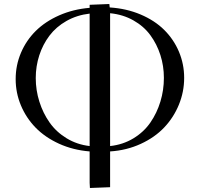

<svg xmlns="http://www.w3.org/2000/svg" viewBox="-20 -748 993 957"><path d="M426.8 -709V-724.1L524.9 -728L526.9 -710.9Q610.4 -705.6 680.7 -675.8Q751 -646 798.3 -599.1Q845.7 -552.2 871.8 -490.5Q897.9 -428.7 897.9 -359.9Q897.9 -290.5 871.8 -226.6Q845.7 -162.6 798.6 -112.8Q751.5 -63 681.4 -30.8Q611.3 1.5 528.8 6.8V185.1L428.2 189L426.8 163.1V6.8Q343.8 0 274.2 -31.7Q204.6 -63.5 157.5 -111.8Q110.4 -160.2 84.2 -222.7Q58.1 -285.2 58.1 -354Q58.1 -422.9 84.5 -484.9Q110.8 -546.9 158.4 -594Q206.1 -641.1 275.4 -671.6Q344.7 -702.1 426.8 -709ZM158.2 -358.9Q158.2 -298.3 176.3 -241.2Q194.3 -184.1 227.3 -137.2Q260.3 -90.3 312 -58.8Q363.8 -27.3 426.8 -20V-680.2Q363.3 -672.9 311.5 -643.6Q259.8 -614.3 226.6 -570.3Q193.4 -526.4 175.8 -472.2Q158.2 -418 158.2 -358.9ZM528.8 -20Q592.8 -26.9 644.8 -58.3Q696.8 -89.8 729.5 -137.2Q762.2 -184.6 779.5 -241.7Q796.9 -298.8 796.9 -359.9Q796.9 -418.9 779.5 -473.4Q762.2 -527.8 729.5 -572.5Q696.8 -617.2 644.8 -646.5Q592.8 -675.8 528.8 -682.1Z"/></svg>

Font: Dehuti
Style: Bold
Weight: 700
Version: Version 1.2